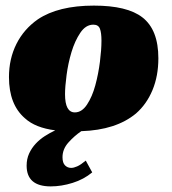

<svg xmlns="http://www.w3.org/2000/svg" viewBox="-20 -461 615 685"><path d="M315 -441Q434 -441 488 -399Q545 -355 545 -253Q545 -190 524 -139.5Q503 -89 465 -56Q394 3 270 7Q245 24 224 47.5Q203 71 203 100Q203 120 212 129Q221 138 234 138Q243 138 255.5 132.5Q268 127 286 112L309 154Q279 179 239 191.5Q199 204 161 204Q75 204 75 130Q75 106 84 86.5Q93 67 107.5 51.5Q122 36 140 24.5Q158 13 177 4Q106 -5 69 -39Q12 -88 12 -186Q12 -251 38.5 -304Q65 -357 115 -392Q188 -441 315 -441ZM247 -60Q272 -60 290.5 -88Q309 -116 320 -156.5Q331 -197 336.5 -240.5Q342 -284 342 -316Q342 -344 336.5 -358.5Q331 -373 313 -373Q286 -373 266.5 -344Q247 -315 235 -275Q223 -235 217.5 -193Q212 -151 212 -125Q212 -60 247 -60Z"/></svg>

Font: Racing Sans One
Style: Regular
Weight: 400
Designer: Pablo Impallari, Rodrigo Fuenzalida
Foundry: Pablo Impallari, Rodrigo Fuenzalida
Version: Version 1.001; ttfautohint (v0.8) -G 200 -r 50